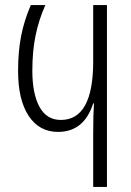

<svg xmlns="http://www.w3.org/2000/svg" viewBox="-20 -734 514 754"><path d="M346 -208Q346 -286 349 -328H346Q310 -216 208 -216Q134 -216 92.5 -279Q51 -342 51 -455Q51 -532 63 -593Q75 -654 101 -714H158Q133 -658 120 -596Q107 -534 107 -456Q107 -366 135 -314.5Q163 -263 219 -263Q346 -263 346 -493V-714H400V0H346Z"/></svg>

Font: Noto Sans Georgian Light Cond
Style: Regular
Weight: 300
Width: 3
Designer: Monotype Design team
Foundry: Monotype Imaging Inc.
Version: Version 1.000